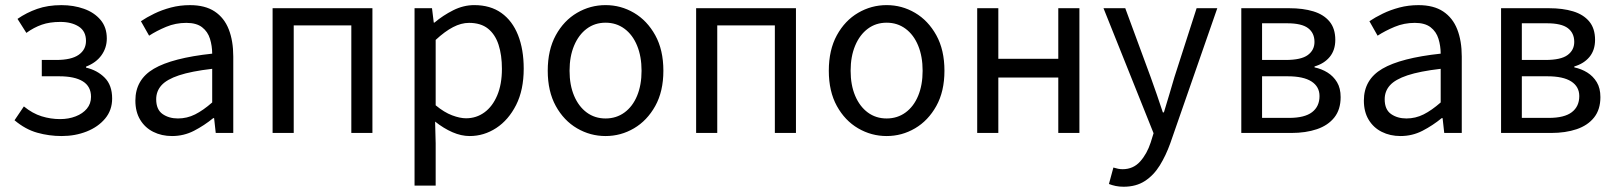

<svg xmlns="http://www.w3.org/2000/svg" viewBox="-20 -518 6294 748"><path d="M220.4 12Q171 12 125 -1Q78.9 -13.9 36.6 -49.5L73 -103.4Q106.6 -76 142 -65Q177.5 -54 213.9 -54Q247.3 -54 274.8 -64.7Q302.3 -75.3 318.4 -94.6Q334.6 -114 334.6 -140.7Q334.6 -181.2 302.8 -201Q271 -220.8 210.6 -220.8H142.8V-284.4H199Q257.6 -284.4 286.3 -304.3Q315 -324.3 315 -358.6Q315 -396.4 286.9 -414.5Q258.7 -432.6 215.1 -432.6Q173.5 -432.6 142.8 -421.8Q112.1 -411.1 82.7 -389.9L48.2 -444.4Q83.1 -468.7 124.7 -483.3Q166.2 -498 219.4 -498Q266.9 -498 307.1 -483.7Q347.3 -469.4 371.7 -440.5Q396.1 -411.7 396.1 -368Q396.1 -331.7 375.2 -302.6Q354.4 -273.6 315.3 -258.5V-254.5Q358.8 -244.5 387.8 -215.4Q416.9 -186.3 416.9 -134.1Q416.9 -88.8 389.6 -56.1Q362.3 -23.4 317.6 -5.7Q272.8 12 220.4 12Z M650.3 12Q609.6 12 577.2 -4.3Q544.8 -20.5 526.1 -51.5Q507.4 -82.4 507.4 -126.2Q507.4 -208 579.4 -250.2Q651.4 -292.3 806.7 -309Q806.5 -339.5 798 -367Q789.5 -394.6 767.5 -411.7Q745.4 -428.9 705.9 -428.9Q664.1 -428.9 627.1 -413.4Q590 -397.9 560.9 -379L529 -435.4Q551.3 -450.4 581 -464.9Q610.7 -479.4 645.9 -488.7Q681.1 -498 720.1 -498Q779.2 -498 816.4 -473.3Q853.6 -448.6 871.2 -403.6Q888.8 -358.6 888.8 -297.7V0H820.5L814.1 -57.9H810.8Q775.7 -29.1 735.8 -8.5Q695.9 12 650.3 12ZM673.2 -56.5Q708.6 -56.5 740.1 -72.3Q771.6 -88.1 806.7 -118.9V-249.9Q725 -240.4 677.3 -224.5Q629.6 -208.6 609 -185.6Q588.5 -162.7 588.5 -131.5Q588.5 -91.2 613.3 -73.8Q638.1 -56.5 673.2 -56.5Z M1042 0V-486.1H1430.9V0H1348.7V-419.1H1124.3V0Z M1595 205.1V-486.1H1663L1669.9 -430H1672.6Q1705.7 -457.9 1745.6 -478Q1785.6 -498.1 1827.6 -498.1Q1890.4 -498.1 1933.3 -467.5Q1976.1 -437 1998.2 -381.3Q2020.3 -325.5 2020.3 -250.4Q2020.3 -167.6 1990.7 -109Q1961 -50.4 1913.2 -19.2Q1865.3 12 1809.8 12Q1776.9 12 1742.7 -2.9Q1708.5 -17.8 1675.1 -44.3L1677.3 40.5V205.1ZM1795.6 -57.2Q1835.8 -57.2 1867.4 -80.3Q1898.9 -103.3 1917.1 -146.5Q1935.4 -189.7 1935.4 -249.7Q1935.4 -303.3 1922.3 -343.7Q1909.2 -384 1881.1 -406.5Q1853 -428.9 1807.2 -428.9Q1776.8 -428.9 1745 -412.3Q1713.2 -395.8 1677.3 -362.5V-107.8Q1710.6 -80.2 1741.3 -68.7Q1772 -57.2 1795.6 -57.2Z M2339.2 12Q2279.6 12 2228.1 -18.1Q2176.7 -48.1 2145.3 -105Q2113.9 -161.9 2113.9 -242.4Q2113.9 -323.5 2145.3 -380.8Q2176.7 -438 2228.1 -468Q2279.6 -498.1 2339.2 -498.1Q2398.7 -498.1 2449.9 -468Q2501 -438 2532.7 -380.8Q2564.4 -323.5 2564.4 -242.4Q2564.4 -161.9 2532.7 -105Q2501 -48.1 2449.9 -18.1Q2398.7 12 2339.2 12ZM2339.2 -56.5Q2381 -56.5 2412.8 -79.7Q2444.6 -102.9 2462 -144.8Q2479.4 -186.7 2479.4 -242.4Q2479.4 -298.1 2462 -340.3Q2444.6 -382.6 2412.8 -406.1Q2381 -429.6 2339.2 -429.6Q2297.4 -429.6 2265.9 -406.1Q2234.4 -382.6 2216.6 -340.3Q2198.9 -298.1 2198.9 -242.4Q2198.9 -186.7 2216.6 -144.8Q2234.4 -102.9 2265.9 -79.7Q2297.4 -56.5 2339.2 -56.5Z M2692 0V-486.1H3080.9V0H2998.7V-419.1H2774.3V0Z M3434.2 12Q3374.6 12 3323.1 -18.1Q3271.7 -48.1 3240.3 -105Q3208.9 -161.9 3208.9 -242.4Q3208.9 -323.5 3240.3 -380.8Q3271.7 -438 3323.1 -468Q3374.6 -498.1 3434.2 -498.1Q3493.7 -498.1 3544.9 -468Q3596 -438 3627.7 -380.8Q3659.4 -323.5 3659.4 -242.4Q3659.4 -161.9 3627.7 -105Q3596 -48.1 3544.9 -18.1Q3493.7 12 3434.2 12ZM3434.2 -56.5Q3476 -56.5 3507.8 -79.7Q3539.6 -102.9 3557 -144.8Q3574.4 -186.7 3574.4 -242.4Q3574.4 -298.1 3557 -340.3Q3539.6 -382.6 3507.8 -406.1Q3476 -429.6 3434.2 -429.6Q3392.4 -429.6 3360.9 -406.1Q3329.4 -382.6 3311.6 -340.3Q3293.9 -298.1 3293.9 -242.4Q3293.9 -186.7 3311.6 -144.8Q3329.4 -102.9 3360.9 -79.7Q3392.4 -56.5 3434.2 -56.5Z M3787 0V-486.1H3869.3V-288.8H4102.9V-486.1H4185.2V0H4102.9V-215.9H3869.3V0Z M4357.3 209.5Q4340.5 209.5 4326.3 206.5Q4312.2 203.5 4300.2 198.8L4317.6 134.7Q4327.1 137.7 4336.1 139.5Q4345.1 141.2 4353.4 141.2Q4394.7 141.2 4421.6 111.4Q4448.4 81.6 4463 36.9L4474.1 1L4279 -486.1H4363.8L4463 -217Q4474.6 -185.5 4486.7 -149.9Q4498.8 -114.3 4510.3 -80H4514.3Q4524.9 -113.5 4535.2 -149.2Q4545.6 -184.8 4555.2 -217L4641.8 -486.1H4722.4L4539.3 40Q4522.1 88.1 4498.3 126.5Q4474.5 165 4440.2 187.2Q4406 209.5 4357.3 209.5Z M4815.9 0V-486H5002.9Q5056.4 -486 5096.5 -473.8Q5136.7 -461.6 5159.4 -434.4Q5182.1 -407.1 5182.1 -362.8Q5182.1 -322.6 5160.4 -296.3Q5138.8 -270.1 5101.2 -259.1V-255.5Q5128.7 -249.8 5151.7 -235.5Q5174.7 -221.2 5188.8 -197.8Q5202.9 -174.5 5202.9 -139.7Q5202.9 -91.2 5178.3 -60.3Q5153.7 -29.4 5110.5 -14.7Q5067.2 0 5010.6 0ZM4896.8 -284.4H4988.8Q5049 -284.4 5075 -303.6Q5101 -322.7 5101 -354.7Q5101 -389.5 5076 -408.4Q5051 -427.3 4994.5 -427.3H4896.8ZM4896.8 -58.7H5001.8Q5062.6 -58.7 5091.6 -81Q5120.6 -103.2 5120.6 -143.7Q5120.6 -180.5 5089.2 -200.7Q5057.9 -220.8 4996.3 -220.8H4896.8Z M5436.3 12Q5395.6 12 5363.2 -4.3Q5330.8 -20.5 5312.1 -51.5Q5293.4 -82.4 5293.4 -126.2Q5293.4 -208 5365.4 -250.2Q5437.4 -292.3 5592.7 -309Q5592.5 -339.5 5584 -367Q5575.5 -394.6 5553.5 -411.7Q5531.4 -428.9 5491.9 -428.9Q5450.1 -428.9 5413.1 -413.4Q5376 -397.9 5346.9 -379L5315 -435.4Q5337.3 -450.4 5367 -464.9Q5396.7 -479.4 5431.9 -488.7Q5467.1 -498 5506.1 -498Q5565.2 -498 5602.4 -473.3Q5639.6 -448.6 5657.2 -403.6Q5674.8 -358.6 5674.8 -297.7V0H5606.5L5600.1 -57.9H5596.8Q5561.7 -29.1 5521.8 -8.5Q5481.9 12 5436.3 12ZM5459.2 -56.5Q5494.6 -56.5 5526.1 -72.3Q5557.6 -88.1 5592.7 -118.9V-249.9Q5511 -240.4 5463.3 -224.5Q5415.6 -208.6 5395 -185.6Q5374.5 -162.7 5374.5 -131.5Q5374.5 -91.2 5399.3 -73.8Q5424.1 -56.5 5459.2 -56.5Z M5827.9 0V-486H6014.9Q6068.4 -486 6108.5 -473.8Q6148.7 -461.6 6171.4 -434.4Q6194.1 -407.1 6194.1 -362.8Q6194.1 -322.6 6172.4 -296.3Q6150.8 -270.1 6113.2 -259.1V-255.5Q6140.7 -249.8 6163.7 -235.5Q6186.7 -221.2 6200.8 -197.8Q6214.9 -174.5 6214.9 -139.7Q6214.9 -91.2 6190.3 -60.3Q6165.7 -29.4 6122.5 -14.7Q6079.2 0 6022.6 0ZM5908.8 -284.4H6000.8Q6061 -284.4 6087 -303.6Q6113 -322.7 6113 -354.7Q6113 -389.5 6088 -408.4Q6063 -427.3 6006.5 -427.3H5908.8ZM5908.8 -58.7H6013.8Q6074.6 -58.7 6103.6 -81Q6132.6 -103.2 6132.6 -143.7Q6132.6 -180.5 6101.2 -200.7Q6069.9 -220.8 6008.3 -220.8H5908.8Z"/></svg>

Font: Source Sans 3 Variable
Style: Regular
Weight: 200
Designer: Paul D. Hunt
Foundry: Adobe Systems Incorporated
Version: Version 3.026